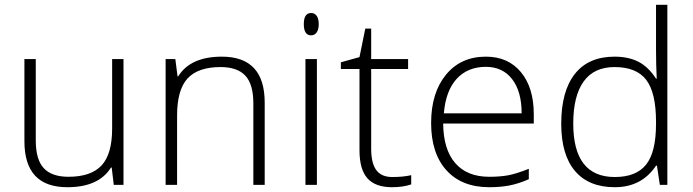

<svg xmlns="http://www.w3.org/2000/svg" viewBox="-20 -780 2925 810"><path d="M130.9 -530.8V-187Q130.9 -106.9 164.6 -70.6Q198.2 -34.2 269 -34.2Q363.8 -34.2 408.4 -82Q453.1 -129.9 453.1 -237.8V-530.8H501V0H460L451.2 -73.2H448.2Q396.5 9.8 264.2 9.8Q83 9.8 83 -184.1V-530.8Z M1048.8 0V-344.2Q1048.8 -424.3 1015.1 -460.7Q981.4 -497.1 910.6 -497.1Q815.4 -497.1 771.2 -449Q727.1 -400.9 727.1 -293V0H678.7V-530.8H719.7L729 -458H731.9Q783.7 -541 916 -541Q1096.7 -541 1096.7 -347.2V0Z M1316.9 0H1268.6V-530.8H1316.9ZM1261.7 -678.2Q1261.7 -725.1 1292.5 -725.1Q1307.6 -725.1 1316.2 -712.9Q1324.7 -700.7 1324.7 -678.2Q1324.7 -656.2 1316.2 -643.6Q1307.6 -630.9 1292.5 -630.9Q1261.7 -630.9 1261.7 -678.2Z M1634.8 -33.2Q1680.7 -33.2 1714.8 -41V-2Q1679.7 9.8 1633.8 9.8Q1563.5 9.8 1530 -27.8Q1496.6 -65.4 1496.6 -146V-488.8H1418V-517.1L1496.6 -539.1L1521 -659.2H1545.9V-530.8H1701.7V-488.8H1545.9V-152.8Q1545.9 -91.8 1567.4 -62.5Q1588.9 -33.2 1634.8 -33.2Z M2043.9 9.8Q1928.2 9.8 1863.5 -61.5Q1798.8 -132.8 1798.8 -261.2Q1798.8 -388.2 1861.3 -464.6Q1923.8 -541 2029.8 -541Q2123.5 -541 2177.7 -475.6Q2231.9 -410.2 2231.9 -297.9V-258.8H1849.6Q1850.6 -149.4 1900.6 -91.8Q1950.7 -34.2 2043.9 -34.2Q2089.4 -34.2 2123.8 -40.5Q2158.2 -46.9 2210.9 -67.9V-23.9Q2166 -4.4 2127.9 2.7Q2089.8 9.8 2043.9 9.8ZM2029.8 -498Q1953.1 -498 1906.7 -447.5Q1860.4 -397 1852.5 -301.8H2180.7Q2180.7 -394 2140.6 -446Q2100.6 -498 2029.8 -498Z M2572.8 -541Q2630.4 -541 2672.4 -520Q2714.4 -499 2747.6 -448.2H2750.5Q2747.6 -509.8 2747.6 -568.8V-759.8H2795.4V0H2763.7L2751.5 -81.1H2747.6Q2687 9.8 2573.7 9.8Q2463.9 9.8 2405.8 -58.6Q2347.7 -127 2347.7 -257.8Q2347.7 -395.5 2405.3 -468.3Q2462.9 -541 2572.8 -541ZM2572.8 -497.1Q2485.8 -497.1 2442.1 -436Q2398.4 -375 2398.4 -258.8Q2398.4 -33.2 2573.7 -33.2Q2663.6 -33.2 2705.6 -85.4Q2747.6 -137.7 2747.6 -257.8V-266.1Q2747.6 -389.2 2706.3 -443.1Q2665 -497.1 2572.8 -497.1Z"/></svg>

Font: Zoram GWebM Light
Style: Regular
Weight: 300
Foundry: Ascender Corporation
Version: Version 1.000